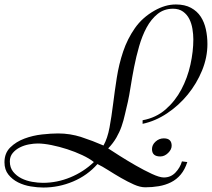

<svg xmlns="http://www.w3.org/2000/svg" viewBox="-24 -790 948 859"><path d="M763 -770Q803 -770 830.5 -755Q858 -740 874 -715.5Q890 -691 897 -659Q904 -627 904 -593Q904 -533 880 -474.5Q856 -416 816 -367Q776 -318 723.5 -283Q671 -248 614 -236V-252Q674 -263 717 -300.5Q760 -338 787.5 -390Q815 -442 828 -501Q841 -560 841 -614Q841 -636 837 -660.5Q833 -685 823 -705Q813 -725 795 -738Q777 -751 750 -751Q710 -751 681 -727.5Q652 -704 632 -667Q612 -630 598.5 -583Q585 -536 576 -490Q567 -444 560.5 -402.5Q554 -361 548 -334Q541 -306 535 -278.5Q529 -251 520 -225Q511 -199 496.5 -174Q482 -149 460 -126Q478 -114 512 -92.5Q546 -71 583.5 -49.5Q621 -28 655.5 -12Q690 4 709 4Q740 4 761 -18Q782 -40 790 -68L814 -65Q803 -31 784.5 -9Q766 13 741 25.5Q716 38 686.5 43Q657 48 626 48Q603 48 575 35.5Q547 23 517.5 6Q488 -11 460.5 -28.5Q433 -46 412 -56Q367 -5 303 22Q239 49 170 49Q144 49 113.5 44Q83 39 57 26Q31 13 13.5 -9Q-4 -31 -4 -64Q-4 -105 22 -130.5Q48 -156 85.5 -170Q123 -184 164 -188.5Q205 -193 236 -193Q290 -193 340.5 -176.5Q391 -160 439 -139Q457 -171 466 -219.5Q475 -268 482 -324.5Q489 -381 498.5 -442Q508 -503 527 -559.5Q546 -616 579.5 -664Q613 -712 668 -743Q691 -756 714.5 -763Q738 -770 763 -770ZM20 -68Q20 -40 35 -21.5Q50 -3 72 8Q94 19 120 23.5Q146 28 168 28Q231 28 290.5 3.5Q350 -21 396 -65Q376 -81 344 -96Q312 -111 276.5 -122.5Q241 -134 206 -141Q171 -148 145 -148Q127 -148 105.5 -144Q84 -140 65 -130.5Q46 -121 33 -105.5Q20 -90 20 -68ZM709 -171Q744 -171 744 -138Q744 -121 728 -105.5Q712 -90 693 -90Q656 -90 656 -123Q656 -142 672 -156.5Q688 -171 709 -171Z"/></svg>

Font: Lucien Schoenschriftv CAT
Style: Regular
Weight: 400
Designer: Lucian Bernhard 1928
Foundry: CAT-Fonts Peter Wiegel
Version: Version 1.000